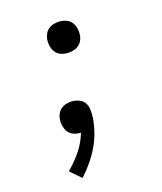

<svg xmlns="http://www.w3.org/2000/svg" viewBox="-138 -617 775 920"><g transform="rotate(-20 250.0 -156.5)"><path d="M123 215 72 162Q110 131 141.5 92Q173 53 190 8Q175 8 160 2.5Q145 -3 135 -13.5Q125 -24 120.5 -39Q116 -54 115 -70Q116 -75 116.5 -79.5Q117 -84 117 -89Q120 -102 126.5 -114Q133 -126 144 -134Q155 -142 167.5 -145Q180 -148 193 -148Q213 -148 232 -140Q251 -132 260.5 -116Q270 -100 270.5 -79.5Q271 -59 268 -39Q262 -3 250 31.5Q238 66 219 98Q200 130 175.5 159.5Q151 189 123 215ZM268 -372Q250 -372 232.5 -378.5Q215 -385 204.5 -399Q194 -413 191 -431.5Q188 -450 191 -469Q194 -482 200.5 -494Q207 -506 218 -514Q229 -522 242 -525Q255 -528 268 -528Q286 -528 303.5 -521.5Q321 -515 331.5 -501Q342 -487 345 -468.5Q348 -450 345 -431Q343 -418 336 -406Q329 -394 318 -386Q307 -378 294 -375Q281 -372 268 -372Z"/></g></svg>

Font: Iosevka
Style: Italic
Weight: 400
Italic angle: -9°
Monospace: yes
Designer: Belleve Invis
Foundry: Belleve Invis
Version: Version 32.5.0; ttfautohint (v1.8.4)